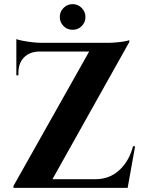

<svg xmlns="http://www.w3.org/2000/svg" viewBox="-20 -908 701 928"><path d="M605 -714Q605 -714 605 -709.5Q605 -705 605 -705L210 0H45V-9L411 -659H59V-701H499Q519 -701 541.5 -703Q564 -705 581.5 -708Q599 -711 605 -714ZM594 -42 588 0H115V-42ZM633 -201 597 0H414L427 -32L443 -42Q509 -42 556.5 -85.5Q604 -129 623 -201ZM170 -659Q123 -658 96 -630.5Q69 -603 69 -556V-544H59V-662H170ZM59 -719Q69 -715 89.5 -711Q110 -707 135 -704Q160 -701 181 -701L59 -690ZM331 -764Q305 -764 287 -782Q269 -800 269 -826Q269 -851 287 -869.5Q305 -888 331 -888Q357 -888 375 -869.5Q393 -851 393 -826Q393 -800 375 -782Q357 -764 331 -764Z"/></svg>

Font: Cinzel
Style: Bold
Weight: 700
Designer: Natanael Gama
Version: Version 2.000